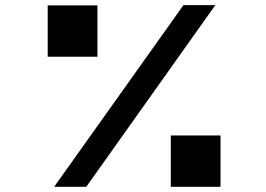

<svg xmlns="http://www.w3.org/2000/svg" viewBox="-20 -721 1027 741"><path d="M688 -701.2H811L313 0H189ZM164.1 -502V-700.2H356V-502ZM639.2 0V-198.2H831.1V0Z"/></svg>

Font: Montserrat-Arabic
Style: Bold
Weight: 700
Designer: Mohamed Gaber
Foundry: Kief Type Foundry
Version: Version 5.008;PS 005.008;hotconv 1.0.88;makeotf.lib2.5.64775